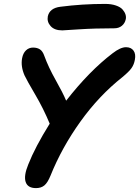

<svg xmlns="http://www.w3.org/2000/svg" viewBox="-20 -947 719 992"><path d="M301.8 -790Q261.2 -790 241.5 -812.3Q221.7 -834.5 227.1 -862.8Q236.8 -905.3 292 -912.1Q405.3 -926.8 522.9 -926.8Q555.2 -926.8 578.6 -918.7Q602.1 -910.6 613 -898.2Q624 -885.7 628.2 -872.8Q632.3 -859.9 629.9 -848.1Q625.5 -826.7 609.6 -813.7Q593.8 -800.8 570.8 -800.8Q470.7 -800.8 387.7 -795.4Q304.7 -790 301.8 -790ZM166 24.9Q123 24.9 112.5 -7.1Q102.1 -39.1 126 -97.2Q161.6 -187.5 236.8 -308.1Q204.6 -385.7 162.4 -457.5Q120.1 -529.3 106.9 -557.1Q86.4 -604 94.2 -646Q99.1 -672.4 114.3 -686.8Q129.4 -701.2 150.9 -701.2Q171.9 -701.2 186.3 -691.9Q200.7 -682.6 209 -658.2Q230.5 -599.1 267.6 -533.4Q304.7 -467.8 321.8 -426.8Q441.9 -580.6 562 -671.9Q602.5 -703.1 630.9 -703.1Q657.2 -703.1 669.9 -685.5Q682.6 -668 676.8 -638.2Q672.4 -613.3 659.4 -595Q646.5 -576.7 612.8 -548.8Q491.7 -453.1 395.5 -318.8Q299.3 -184.6 241.2 -40Q226.1 -2.9 209.2 11Q192.4 24.9 166 24.9Z"/></svg>

Font: Shantell Sans Bouncy
Style: Italic
Weight: 600
Italic angle: -11.31°
Designer: Stephen Nixon, Anya Danilova, Shantell Martin
Foundry: Arrow Type
Version: Version 1.006;[9816181b4]